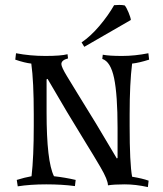

<svg xmlns="http://www.w3.org/2000/svg" viewBox="-20 -748 663 779"><path d="M284 7Q232 0 167.5 0Q103 0 52 8L48 -18Q80 -28 108 -33Q117 -111 117 -237V-284Q117 -418 107 -490Q80 -493 42 -506L45 -532Q102 -521 164.5 -521Q227 -521 254 -528L256 -511Q229 -504 229 -488Q229 -476 252.5 -437.5Q276 -399 298 -363Q364 -258 454 -105L457 -107V-229Q457 -363 443 -430.5Q429 -498 395 -509L397 -526Q423 -521 475 -521Q527 -521 582 -532L585 -506Q544 -493 516 -490Q506 -410 506 -284V-237Q506 -85 516 -31Q558 -24 583 -15L580 11Q530 0 486 0Q442 0 418 4Q418 -18 387.5 -70Q357 -122 332 -162Q251 -293 173 -428L169 -426V-292Q169 -93 199 -33Q244 -28 287 -18ZM443 -727Q453 -728 464.5 -728Q476 -728 486 -726Q493 -718 501.5 -697.5Q510 -677 511 -667L322 -558L311 -576Q348 -601 383.5 -643Q419 -685 443 -727Z"/></svg>

Font: Almendra SC
Style: Regular
Weight: 400
Designer: Ana Sanfelippo
Foundry: Ana Sanfelippo
Version: Version 1.002